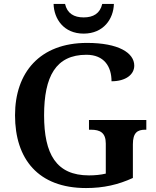

<svg xmlns="http://www.w3.org/2000/svg" viewBox="-20 -941 789 971"><path d="M403 -771C504 -771 554 -846 556 -921H497C486 -873 452 -853 403 -853C354 -853 320 -873 309 -921H251C253 -846 302 -771 403 -771ZM415 10C504 10 578 -7 652 -41V-211C652 -270 675 -285 714 -285H720V-334H430V-285H440C486 -285 515 -270 515 -215V-63C490 -57 460 -54 430 -54C264 -54 203 -162 203 -358C203 -554 262 -664 417 -664C507 -664 544 -604 544 -530C616 -530 659 -564 659 -609C659 -674 579 -724 420 -724C181 -724 56 -574 56 -358C56 -137 173 10 415 10Z"/></svg>

Font: Noto Serif Gurmukhi SemiBold
Style: Regular
Weight: 600
Designer: Vaibhav Singh and the Monotype Design Team
Foundry: Monotype Imaging Inc.
Version: Version 2.004